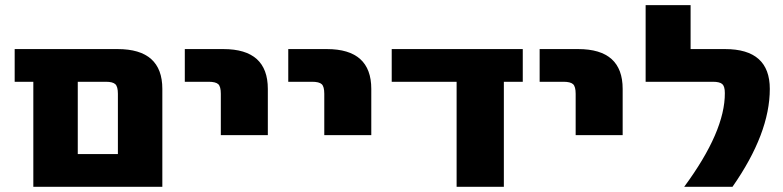

<svg xmlns="http://www.w3.org/2000/svg" viewBox="-20 -712 2992 734"><path d="M270.5 2H107.4V-399.4H36.1V-524.4H429.7Q600.6 -524.4 600.6 -372.1V2ZM430.7 -353.5Q430.7 -380.9 420.9 -390.1Q411.1 -399.4 384.8 -399.4H277.3V-123H430.7Z M686.5 -399.4V-524.4H834Q1003.9 -524.4 1003.9 -372.1V-195.3H824.2V-353.5Q824.2 -380.9 814.5 -390.1Q804.7 -399.4 777.3 -399.4Z M1082 -399.4V-524.4H1229.5Q1399.4 -524.4 1399.4 -372.1V-195.3H1219.7V-353.5Q1219.7 -380.9 1210 -390.1Q1200.2 -399.4 1172.9 -399.4Z M1906.2 2H1725.6V-399.4H1477.5V-524.4H1978.5V-399.4H1906.2Z M2043 -399.4V-524.4H2190.4Q2360.4 -524.4 2360.4 -372.1V-195.3H2180.7V-353.5Q2180.7 -380.9 2170.9 -390.1Q2161.1 -399.4 2133.8 -399.4Z M2595.7 2Q2752 -210 2751 -356.4Q2751 -381.8 2741.2 -390.6Q2731.4 -399.4 2705.1 -399.4H2448.2V-692.4H2620.1V-524.4H2752Q2922.9 -524.4 2922.9 -372.1Q2922.9 -202.1 2780.3 2Z"/></svg>

Font: Gen Shin Gothic Heavy
Style: Bold
Weight: 900
Designer: [Source Han Sans]
Ryoko NISHIZUKA  (kana & ideographs); Paul D. Hunt (Latin, Greek & Cyrillic); Wenlong ZHANG  (bopomofo
Version: Version 1.002.20150607